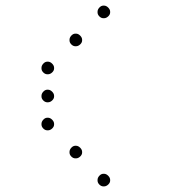

<svg xmlns="http://www.w3.org/2000/svg" viewBox="-20 -693 640 685"><path d="M349 -673Q341 -673 334.5 -666Q328 -659 328 -651V-649Q328 -641 334.5 -634.5Q341 -628 349 -628H351Q359 -628 366 -634.5Q373 -641 373 -649V-651Q373 -659 366 -666Q359 -673 351 -673ZM249 -573Q241 -573 234.5 -566Q228 -559 228 -551V-549Q228 -541 234.5 -534.5Q241 -528 249 -528H251Q259 -528 266 -534.5Q273 -541 273 -549V-551Q273 -559 266 -566Q259 -573 251 -573ZM149 -473Q141 -473 134.5 -466Q128 -459 128 -451V-449Q128 -441 134.5 -434.5Q141 -428 149 -428H151Q159 -428 166 -434.5Q173 -441 173 -449V-451Q173 -459 166 -466Q159 -473 151 -473ZM149 -373Q141 -373 134.5 -366Q128 -359 128 -351V-349Q128 -341 134.5 -334.5Q141 -328 149 -328H151Q159 -328 166 -334.5Q173 -341 173 -349V-351Q173 -359 166 -366Q159 -373 151 -373ZM149 -273Q141 -273 134.5 -266Q128 -259 128 -251V-249Q128 -241 134.5 -234.5Q141 -228 149 -228H151Q159 -228 166 -234.5Q173 -241 173 -249V-251Q173 -259 166 -266Q159 -273 151 -273ZM249 -173Q241 -173 234.5 -166Q228 -159 228 -151V-149Q228 -141 234.5 -134.5Q241 -128 249 -128H251Q259 -128 266 -134.5Q273 -141 273 -149V-151Q273 -159 266 -166Q259 -173 251 -173ZM349 -73Q341 -73 334.5 -66Q328 -59 328 -51V-49Q328 -41 334.5 -34.5Q341 -28 349 -28H351Q359 -28 366 -34.5Q373 -41 373 -49V-51Q373 -59 366 -66Q359 -73 351 -73Z"/></svg>

Font: Doto Rounded Light
Style: Regular
Weight: 300
Monospace: yes
Version: Version 1.000